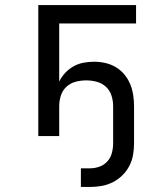

<svg xmlns="http://www.w3.org/2000/svg" viewBox="-20 -540 640 762"><path d="M301 202V128H337Q356 128 374.5 121.5Q393 115 406 100.5Q419 86 424 67Q429 48 429 29V-119Q429 -140 422.5 -160.5Q416 -181 400.5 -195.5Q385 -210 364 -215.5Q343 -221 322 -221Q301 -221 280 -215.5Q259 -210 243.5 -195.5Q228 -181 221.5 -160.5Q215 -140 215 -119V0H132V-520H520V-447H215V-216Q224 -235 238.5 -250.5Q253 -266 271.5 -276.5Q290 -287 311 -291Q332 -295 354 -295Q376 -295 398 -290Q420 -285 439.5 -273.5Q459 -262 473.5 -244.5Q488 -227 496.5 -206.5Q505 -186 508.5 -163.5Q512 -141 512 -119V29Q512 52 508 75Q504 98 493 119Q482 140 465 156.5Q448 173 427 183.5Q406 194 383 198Q360 202 337 202Z"/></svg>

Font: Iosevka SS04 Extended
Style: Regular
Weight: 400
Width: 7
Monospace: yes
Designer: Belleve Invis
Foundry: Belleve Invis
Version: Version 19.0.0; ttfautohint (v1.8.4)